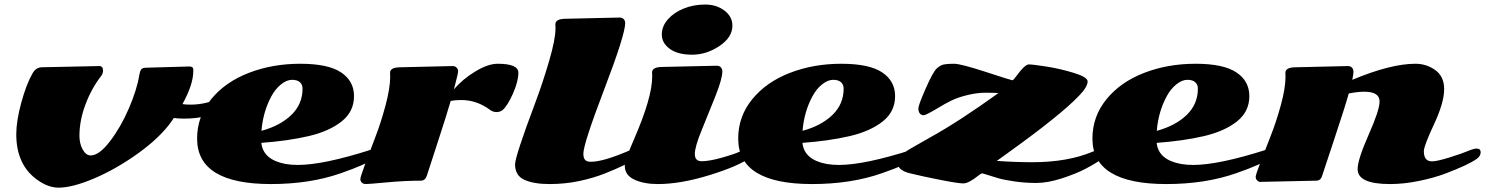

<svg xmlns="http://www.w3.org/2000/svg" viewBox="-20 -803 6637 858"><path d="M166 -502.4 424.3 -507.8Q440.4 -507.8 440.4 -486.3Q440.4 -474.6 431.6 -462.9Q388.2 -406.7 361.6 -335.4Q335 -264.2 335 -196.3Q335 -161.1 349.6 -134.8Q364.3 -108.4 385.3 -108.4Q422.9 -108.4 470.9 -170.9Q519 -233.4 555.4 -317.4Q591.8 -401.4 602.5 -467.8Q605.5 -485.8 611.3 -493.2Q617.2 -500.5 635.3 -500.5L826.2 -505.9Q843.8 -505.9 843.8 -492.2V-485.4Q843.8 -425.8 795.4 -337.9Q810.1 -335.4 830.6 -335.4Q907.2 -335.4 970.2 -370.6Q983.9 -378.4 993.2 -378.4Q1012.7 -378.4 1012.7 -360.6Q1012.7 -342.8 991.7 -326.7Q921.4 -272.9 802.2 -272.9Q774.4 -272.9 756.8 -275.9Q753.4 -270 745.6 -259.3Q693.8 -187 596.4 -117.2Q499 -47.4 401.4 -5.9Q303.7 35.6 241.7 35.6Q196.3 35.6 148.4 2Q52.7 -64.9 52.7 -203.1Q52.7 -262.2 75 -343.8Q97.2 -425.3 125 -474.6Q140.6 -502 166 -502.4Z M1660.6 -139.2Q1677.7 -139.2 1677.7 -123.3Q1677.7 -107.4 1654.5 -94Q1631.3 -80.6 1597.2 -65.2Q1563 -49.8 1502.9 -28.8Q1364.7 19.5 1190.9 19.5Q860.8 19.5 860.8 -183.6Q860.8 -282.7 923.6 -359.6Q986.3 -436.5 1091.8 -477.3Q1197.3 -518.1 1321.8 -518.1Q1446.3 -518.1 1504.2 -479.5Q1562 -440.9 1562 -373.5Q1562 -304.2 1506.6 -260.3Q1451.2 -216.3 1359.4 -194.8Q1267.1 -173.3 1147.9 -164.6Q1155.8 -88.9 1256.3 -70.3Q1282.2 -65.9 1311 -65.9Q1425.3 -65.9 1640.6 -134.8Q1653.8 -139.2 1660.6 -139.2ZM1148.4 -218.3Q1233.4 -241.7 1282.7 -290Q1332 -338.4 1332 -406.7Q1332 -424.8 1320.3 -435.5Q1308.6 -446.3 1284.9 -446.3Q1261.2 -446.3 1235.6 -425.8Q1210 -405.3 1192.4 -372.1Q1155.3 -303.2 1148.4 -218.3Z M1770.5 -502.4 2002 -507.8Q2014.6 -507.8 2021 -500.2Q2027.3 -492.7 2027.3 -486.3Q2027.3 -480 2023.9 -465.3Q2020.5 -450.7 2015.1 -429.9Q2009.8 -409.2 2008.3 -403.3Q2046.4 -448.7 2103.5 -483.4Q2160.6 -518.1 2204.1 -518.1Q2296.4 -518.1 2296.4 -478.3Q2296.4 -438.5 2271.5 -383.1Q2246.6 -327.6 2224.6 -310.1Q2213.9 -302.2 2198.5 -302.2Q2183.1 -302.2 2169.9 -312Q2110.8 -356 2041 -356Q2014.2 -356 1994.1 -352.1Q1975.1 -286.6 1933.6 -159.9Q1892.1 -33.2 1887.7 -18.6Q1880.4 4.4 1860.4 4.4Q1789.6 4.4 1708.5 12Q1627.4 19.5 1615.5 19.5Q1603.5 19.5 1596.9 12.9Q1590.3 6.3 1590.3 -2.7Q1590.3 -11.7 1611.1 -68.1Q1631.8 -124.5 1657 -189.5Q1682.1 -254.4 1702.9 -332Q1723.6 -409.7 1723.6 -459.5L1723.1 -478Q1723.1 -502.4 1770.5 -502.4Z M2509.3 -719.2 2748.5 -724.6Q2761.2 -724.6 2767.6 -717Q2773.9 -709.5 2773.9 -700.2Q2773.9 -648.9 2680.4 -404.3Q2586.9 -159.7 2586.9 -116.2Q2586.9 -98.1 2594.2 -89.1Q2601.6 -80.1 2620.1 -80.1Q2678.2 -80.1 2800.3 -133.8Q2812.5 -139.2 2823.7 -139.2Q2843.8 -139.2 2843.8 -123.5Q2843.8 -110.4 2823.7 -96.2Q2803.7 -82 2768.6 -64.9Q2733.4 -47.9 2683.1 -27.8Q2632.8 -7.8 2569.1 5.9Q2505.4 19.5 2435.5 19.5Q2365.7 19.5 2323.7 0.7Q2281.7 -18.1 2281.7 -68.4Q2281.7 -103.5 2372.1 -344.2Q2405.8 -434.1 2434.1 -531Q2462.4 -627.9 2462.4 -676.3L2461.9 -694.8Q2461.9 -719.2 2509.3 -719.2Z M3252.9 -688.5Q3252.9 -636.2 3195.1 -597.4Q3137.2 -558.6 3073 -558.6Q3008.8 -558.6 2973.1 -584.7Q2937.5 -610.8 2937.5 -648.4Q2937.5 -686 2964.8 -716.8Q2992.2 -747.6 3035.9 -765.1Q3079.6 -782.7 3130.9 -782.7Q3182.1 -782.7 3217.5 -755.6Q3252.9 -728.5 3252.9 -688.5ZM3115.7 -82.5Q3148.9 -82.5 3205.8 -98.4Q3262.7 -114.3 3288.6 -126.7Q3314.5 -139.2 3324.7 -139.2Q3345.2 -139.2 3345.2 -118.7Q3345.2 -109.4 3330.1 -97.7Q3280.3 -60.5 3150.9 -20.5Q3021.5 19.5 2919.9 19.5Q2856.9 19.5 2814.5 -0.5Q2772 -20.5 2772 -61.5Q2772 -86.4 2814.5 -183.6Q2894.5 -367.7 2894.5 -460.9L2894 -479.5Q2894 -503.9 2941.4 -503.9L3182.6 -509.3Q3195.3 -509.3 3201.7 -501.7Q3208 -494.1 3208 -484.9Q3208 -451.2 3177.2 -373.8Q3146.5 -296.4 3115.7 -221.7Q3085 -147 3085 -114.7Q3085 -82.5 3115.7 -82.5Z M4078.6 -139.2Q4095.7 -139.2 4095.7 -123.3Q4095.7 -107.4 4072.5 -94Q4049.3 -80.6 4015.1 -65.2Q3981 -49.8 3920.9 -28.8Q3782.7 19.5 3608.9 19.5Q3278.8 19.5 3278.8 -183.6Q3278.8 -282.7 3341.6 -359.6Q3404.3 -436.5 3509.8 -477.3Q3615.2 -518.1 3739.7 -518.1Q3864.3 -518.1 3922.1 -479.5Q3980 -440.9 3980 -373.5Q3980 -304.2 3924.6 -260.3Q3869.1 -216.3 3777.3 -194.8Q3685.1 -173.3 3565.9 -164.6Q3573.7 -88.9 3674.3 -70.3Q3700.2 -65.9 3729 -65.9Q3843.3 -65.9 4058.6 -134.8Q4071.8 -139.2 4078.6 -139.2ZM3566.4 -218.3Q3651.4 -241.7 3700.7 -290Q3750 -338.4 3750 -406.7Q3750 -424.8 3738.3 -435.5Q3726.6 -446.3 3702.9 -446.3Q3679.2 -446.3 3653.6 -425.8Q3627.9 -405.3 3610.4 -372.1Q3573.2 -303.2 3566.4 -218.3Z M4521 -461.9Q4559.6 -515.1 4577.4 -515.1Q4595.2 -515.1 4656 -505.6Q4716.8 -496.1 4778.6 -477.3Q4840.3 -458.5 4840.3 -439Q4840.3 -415 4802.7 -376Q4721.2 -289.6 4480.5 -117.2Q4447.8 -93.8 4434.6 -84Q4516.6 -78.1 4592.8 -78.1Q4750 -78.1 4861.3 -124.5Q4897 -139.2 4909.7 -139.2Q4928.2 -139.2 4928.2 -123Q4928.2 -100.1 4831.1 -48.8Q4788.6 -26.4 4725.1 -5.9Q4661.6 14.6 4611.1 14.6Q4560.5 14.6 4513.9 7.8Q4467.3 1 4440.4 -6.8Q4413.6 -14.6 4392.6 -21.5Q4371.6 -28.3 4368.2 -28.3Q4364.7 -28.3 4350.6 -17.1Q4308.1 16.6 4284.9 16.6Q4261.7 16.6 4181.2 0.7Q4100.6 -15.1 4045.4 -28.8Q3990.2 -42.5 3990.2 -78.6Q3990.2 -93.8 4003.9 -107.2Q4017.6 -120.6 4054 -141.8Q4090.3 -163.1 4136.7 -189Q4265.1 -259.8 4441.9 -387.2Q4418 -388.7 4382.6 -388.7Q4347.2 -388.7 4304.2 -378.4Q4261.2 -368.2 4231 -353.3Q4200.7 -338.4 4176.3 -323.2Q4118.2 -288.1 4107.7 -288.1Q4097.2 -288.1 4090.6 -295.9Q4084 -303.7 4084 -318.4Q4084 -333 4116.5 -407Q4148.9 -481 4165.3 -496.3Q4181.6 -511.7 4197.5 -514.9Q4213.4 -518.1 4243.4 -518.1Q4273.4 -518.1 4386.5 -481.2Q4499.5 -444.3 4503.9 -444.3Q4508.3 -444.3 4521 -461.9Z M5661.6 -139.2Q5678.7 -139.2 5678.7 -123.3Q5678.7 -107.4 5655.5 -94Q5632.3 -80.6 5598.1 -65.2Q5564 -49.8 5503.9 -28.8Q5365.7 19.5 5191.9 19.5Q4861.8 19.5 4861.8 -183.6Q4861.8 -282.7 4924.6 -359.6Q4987.3 -436.5 5092.8 -477.3Q5198.2 -518.1 5322.8 -518.1Q5447.3 -518.1 5505.1 -479.5Q5563 -440.9 5563 -373.5Q5563 -304.2 5507.6 -260.3Q5452.1 -216.3 5360.4 -194.8Q5268.1 -173.3 5148.9 -164.6Q5156.7 -88.9 5257.3 -70.3Q5283.2 -65.9 5312 -65.9Q5426.3 -65.9 5641.6 -134.8Q5654.8 -139.2 5661.6 -139.2ZM5149.4 -218.3Q5234.4 -241.7 5283.7 -290Q5333 -338.4 5333 -406.7Q5333 -424.8 5321.3 -435.5Q5309.6 -446.3 5285.9 -446.3Q5262.2 -446.3 5236.6 -425.8Q5210.9 -405.3 5193.4 -372.1Q5156.2 -303.2 5149.4 -218.3Z M6578.6 -139.2Q6596.7 -139.2 6596.7 -122.3Q6596.7 -105.5 6578.9 -92.8Q6561 -80.1 6526.4 -63.7Q6491.7 -47.4 6440.2 -27.8Q6388.7 -8.3 6321 5.6Q6253.4 19.5 6191.9 19.5Q6046.9 19.5 6046.9 -46.9Q6046.9 -89.8 6095.9 -200.4Q6145 -311 6145 -349.6Q6145 -393.1 6077.1 -393.1Q6046.4 -393.1 6007.3 -385.3Q5988.8 -319.8 5941.2 -177.2Q5893.6 -34.7 5887.5 -15.1Q5881.3 4.4 5861.3 4.4L5609.9 9.8Q5604.5 9.8 5597.9 3.2Q5591.3 -3.4 5591.3 -12.5Q5591.3 -21.5 5612.1 -76.4Q5632.8 -131.3 5658 -194.6Q5683.1 -257.8 5703.9 -333.7Q5724.6 -409.7 5724.6 -459.5L5724.1 -478Q5724.1 -502.4 5771.5 -502.4L6002.9 -507.8Q6015.6 -507.8 6022 -500.2Q6028.3 -492.7 6028.3 -481.7Q6028.3 -470.7 6022.9 -446.3Q6194.8 -518.1 6305.2 -518.1Q6352.1 -518.1 6390.6 -492.2Q6433.6 -463.4 6433.6 -404.8Q6433.6 -344.7 6388.2 -247.6Q6342.8 -150.4 6342.8 -127.4Q6342.8 -82 6378.9 -82Q6401.9 -82 6457.3 -99.4Q6512.7 -116.7 6539.3 -127.9Q6565.9 -139.2 6578.6 -139.2Z"/></svg>

Font: Sonsie One
Style: Regular
Weight: 400
Designer: Riccardo De Franceschi
Foundry: Sorkin Type Co
Version: Version 1.003